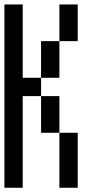

<svg xmlns="http://www.w3.org/2000/svg" viewBox="-20 -937 457 873"><path d="M0 -83.3V-916.7H83.3V-583.3H166.7V-500H83.3V-83.3ZM250 -916.7H333.3V-750H250ZM166.7 -333.3V-500H250V-333.3ZM166.7 -583.3V-750H250V-583.3ZM250 -83.3V-333.3H333.3V-83.3Z"/></svg>

Font: Galmuri11 Condensed
Style: Regular
Weight: 400
Width: 3
Designer: Lee Minseo (quiple)
Version: Version 2.399;hotconv 1.1.1;makeotfexe 2.6.0 DEVELOPMENT